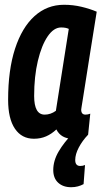

<svg xmlns="http://www.w3.org/2000/svg" viewBox="-20 -571 426 804"><path d="M284 10Q236 10 216 -29Q196 -10 173 0Q150 10 122 10Q71 10 42.5 -32Q14 -74 14 -153Q14 -278 43 -367Q72 -456 124.5 -503.5Q177 -551 248 -551Q286 -551 321.5 -542.5Q357 -534 385 -522Q367 -411 355.5 -337.5Q344 -264 337 -220Q330 -176 326.5 -153.5Q323 -131 321.5 -122.5Q320 -114 320 -112Q320 -91 338 -91Q348 -91 358 -95L349 -7Q323 10 284 10ZM214 -107 268 -450Q256 -456 236 -456Q205 -456 179.5 -418.5Q154 -381 138.5 -316Q123 -251 123 -169Q123 -91 167 -91Q192 -91 214 -107ZM287 -15 349 -7Q325 18 310 46.5Q295 75 295 99Q295 124 316 124Q327 124 336 120L330 200Q319 206 306 209.5Q293 213 278 213Q244 213 223.5 194Q203 175 203 141Q203 102 225.5 63.5Q248 25 287 -15Z"/></svg>

Font: Georama Condensed SemiBold
Style: Italic
Weight: 600
Width: 3
Italic angle: -9°
Designer: Jean-Baptiste Levee
Foundry: Production Type
Version: Version 1.000